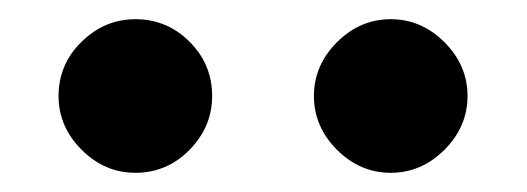

<svg xmlns="http://www.w3.org/2000/svg" viewBox="-20 -759 549 200"><path d="M307 -659Q307 -691 331 -715Q355 -739 387 -739Q419 -739 443 -715Q467 -691 467 -659Q467 -627 443 -603Q419 -579 387 -579Q355 -579 331 -603Q307 -627 307 -659ZM121 -739Q154 -739 177.5 -715.5Q201 -692 201 -659Q201 -627 177.5 -603Q154 -579 121 -579Q89 -579 65 -603Q41 -627 41 -659Q41 -692 65 -715.5Q89 -739 121 -739Z"/></svg>

Font: Oak Sans ExtraBold
Style: Regular
Weight: 800
Designer: Erik Kennedy, Walven
Foundry: Erik Kennedy, Walven
Version: Version 1.000